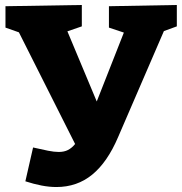

<svg xmlns="http://www.w3.org/2000/svg" viewBox="-20 -727 733 772"><path d="M82 2 113 -134Q148 -126 173 -121Q198 -116 216 -116Q238 -116 253.5 -124Q269 -132 282 -148L56 -597L2 -616V-702L309 -707V-621L251 -601L369 -319L478 -596L418 -616V-702L691 -707V-621L639 -602L455 -176Q412 -75 351 -25Q290 25 207 25Q178 25 147 19Q116 13 82 2Z"/></svg>

Font: Bitter ExtraBold
Style: Regular
Weight: 800
Designer: Sol Matas, and Bitter project Authors
Foundry: Sol Matas
Version: Version 2.001